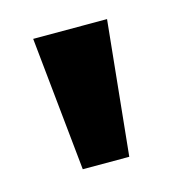

<svg xmlns="http://www.w3.org/2000/svg" viewBox="-53 -747 310 339"><g transform="rotate(-15 102.5 -577.5)"><path d="M60 -455H145L170 -700H35Z"/></g></svg>

Font: Scada
Style: Bold
Weight: 700
Designer: Jovanny Lemonad
Foundry: Jovanny Lemonad
Version: Version 3.005